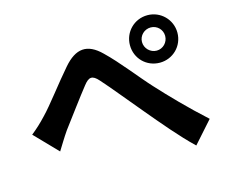

<svg xmlns="http://www.w3.org/2000/svg" viewBox="-102 -874 1205 1016"><g transform="rotate(-15 500.0 -366.5)"><path d="M30 -280 150 -156C167 -183 190 -222 213 -255C256 -312 328 -410 368 -460C397 -497 417 -502 451 -463C499 -410 574 -316 636 -243C699 -168 782 -68 854 0L959 -118C864 -204 778 -293 714 -363C655 -427 576 -530 507 -596C434 -668 369 -661 300 -581C237 -509 161 -406 114 -358C84 -326 60 -304 30 -280ZM718 -603C718 -638 747 -666 782 -666C817 -666 845 -638 845 -603C845 -568 817 -539 782 -539C747 -539 718 -568 718 -603ZM652 -603C652 -530 709 -473 782 -473C854 -473 912 -530 912 -603C912 -675 854 -733 782 -733C709 -733 652 -675 652 -603Z"/></g></svg>

Font: Source Han Sans CN
Style: Bold
Weight: 700
Designer: Ryoko NISHIZUKA 西塚涼子 (kana, bopomofo & ideographs); Paul D. Hunt (Latin, Greek & Cyrillic); Sandoll Communications 산돌커뮤니
Foundry: Adobe
Version: Version 2.001;hotconv 1.0.107;makeotfexe 2.5.65593